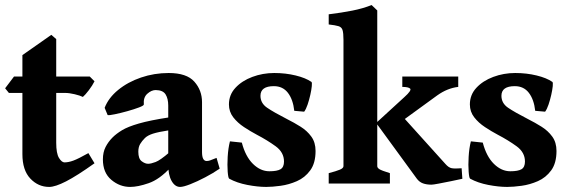

<svg xmlns="http://www.w3.org/2000/svg" viewBox="-22 -716 2221 749"><path d="M346.7 -79.1Q278.3 -30.3 235.8 -8.5Q193.4 13.2 169.9 13.2Q127 13.2 96.2 -19.5Q65.4 -52.2 65.4 -114.7V-353.5H12.7L-2 -371.6L32.7 -417.5H65.4V-501L178.2 -580.1L197.3 -563.5V-417.5H328.1L346.7 -398.9Q338.4 -382.3 324.5 -364Q310.5 -345.7 301.3 -337.9Q290.5 -343.3 269.3 -348.4Q248 -353.5 231.4 -353.5H197.3V-159.2Q197.3 -117.7 208 -100.1Q218.8 -82.5 229.5 -82.5Q245.1 -82.5 264.4 -89.6Q283.7 -96.7 322.8 -118.7Z M835 -58.1Q809.6 -40.5 778.3 -24.2Q747.1 -7.8 720.2 2.7Q693.4 13.2 680.7 13.2Q660.6 13.2 647.5 -10Q634.3 -33.2 634.3 -73.2V-304.2Q634.3 -331.1 624 -347.7Q613.8 -364.3 585.4 -364.7Q568.8 -364.7 552.7 -350.3Q536.6 -335.9 539.1 -308.6Q539.6 -304.2 520.3 -296.9Q501 -289.6 474.6 -282.2Q448.2 -274.9 426 -270.3Q403.8 -265.6 397.9 -267.1L386.2 -295.4Q401.4 -334.5 439 -365.2Q476.6 -396 528.1 -413.6Q579.6 -431.2 636.2 -431.2Q706.1 -431.2 736.1 -397.5Q766.1 -363.8 766.1 -317.4V-123Q766.1 -87.9 784.2 -87.9Q790.5 -87.9 797.6 -90.3Q804.7 -92.8 822.8 -100.1ZM638.7 -208Q595.2 -201.2 574.7 -194.6Q554.2 -188 543.5 -177.7Q531.7 -166 524.7 -154.1Q517.6 -142.1 517.6 -124Q517.6 -96.7 530.8 -86.9Q543.9 -77.1 555.7 -77.1Q566.9 -77.1 585 -84Q603 -90.8 638.7 -121.6L642.1 -61.5Q600.1 -16.1 558.1 -1.5Q516.1 13.2 485.8 13.2Q445.3 13.2 412.4 -14.4Q379.4 -42 379.4 -94.2Q379.4 -122.1 389.9 -142.6Q400.4 -163.1 417 -179.7Q431.6 -194.3 454.1 -208Q476.6 -221.7 519.5 -234.1Q562.5 -246.6 638.7 -258.3Z M1209 -127Q1209 -79.6 1188.2 -51.3Q1167.5 -22.9 1136.2 -9.3Q1105 4.4 1072.5 8.8Q1040 13.2 1016.6 13.2Q983.4 13.2 942.9 5.4Q902.3 -2.4 872.1 -19Q868.2 -21.5 866.2 -46.4Q864.3 -71.3 866.2 -104.5Q868.2 -137.7 875 -164.6L921.4 -159.7Q935.5 -105.5 964.8 -76.7Q994.1 -47.9 1028.8 -47.9Q1059.1 -47.9 1072.5 -55.9Q1085.9 -64 1085.9 -85.9Q1085.9 -121.6 1053.5 -145.3Q1021 -168.9 980 -190.4Q955.1 -203.6 929.9 -220.2Q904.8 -236.8 887.9 -258.5Q871.1 -280.3 871.1 -308.6Q871.1 -346.2 896.5 -373.5Q921.9 -400.9 962.4 -416Q1002.9 -431.2 1047.9 -431.2Q1092.3 -431.2 1131.3 -421.6Q1170.4 -412.1 1192.9 -396.5Q1195.8 -394.5 1194.3 -379.9Q1192.9 -365.2 1188.5 -345.7Q1184.1 -326.2 1178 -308.1Q1171.9 -290 1164.6 -280.3L1126 -283.7Q1121.1 -328.1 1101.1 -354Q1081.1 -379.9 1046.4 -379.9Q994.1 -379.9 994.1 -342.3Q994.1 -313.5 1019.8 -295.9Q1045.4 -278.3 1098.6 -251Q1125 -237.8 1150.4 -221.9Q1175.8 -206.1 1192.4 -183.3Q1209 -160.6 1209 -127Z M1765.6 -377Q1723.1 -372.1 1683.6 -343.8L1517.1 -222.7L1444.8 -235.8L1555.7 -337.4Q1585 -363.8 1577.9 -370.4Q1570.8 -377 1547.4 -377V-417.5H1765.6ZM1260.3 0V-40.5Q1290 -48.3 1304 -54.2Q1317.9 -60.1 1317.9 -67.9V-560.5Q1317.9 -587.4 1314.2 -598.9Q1310.5 -610.4 1298.3 -614Q1286.1 -617.7 1260.3 -620.6V-660.2Q1311.5 -666.5 1352.3 -674.6Q1393.1 -682.6 1427.7 -696.3L1449.7 -675.3V-67.9Q1449.7 -61.5 1457.8 -56.2Q1465.8 -50.8 1499 -40.5V0ZM1781.7 -18.6Q1764.2 -14.6 1738 -9.3Q1711.9 -3.9 1689.7 0.2Q1667.5 4.4 1661.1 4.4Q1642.1 4.4 1627.9 -0.7Q1613.8 -5.9 1604 -19L1445.8 -235.8L1541 -270L1715.3 -76.7Q1728 -62 1740.2 -59.8Q1752.4 -57.6 1778.8 -59.6Z M2148.9 -127Q2148.9 -79.6 2128.2 -51.3Q2107.4 -22.9 2076.2 -9.3Q2044.9 4.4 2012.5 8.8Q1980 13.2 1956.5 13.2Q1923.3 13.2 1882.8 5.4Q1842.3 -2.4 1812 -19Q1808.1 -21.5 1806.2 -46.4Q1804.2 -71.3 1806.2 -104.5Q1808.1 -137.7 1814.9 -164.6L1861.3 -159.7Q1875.5 -105.5 1904.8 -76.7Q1934.1 -47.9 1968.8 -47.9Q1999 -47.9 2012.5 -55.9Q2025.9 -64 2025.9 -85.9Q2025.9 -121.6 1993.4 -145.3Q1960.9 -168.9 1919.9 -190.4Q1895 -203.6 1869.9 -220.2Q1844.7 -236.8 1827.9 -258.5Q1811 -280.3 1811 -308.6Q1811 -346.2 1836.4 -373.5Q1861.8 -400.9 1902.3 -416Q1942.9 -431.2 1987.8 -431.2Q2032.2 -431.2 2071.3 -421.6Q2110.4 -412.1 2132.8 -396.5Q2135.7 -394.5 2134.3 -379.9Q2132.8 -365.2 2128.4 -345.7Q2124 -326.2 2117.9 -308.1Q2111.8 -290 2104.5 -280.3L2065.9 -283.7Q2061 -328.1 2041 -354Q2021 -379.9 1986.3 -379.9Q1934.1 -379.9 1934.1 -342.3Q1934.1 -313.5 1959.7 -295.9Q1985.4 -278.3 2038.6 -251Q2064.9 -237.8 2090.3 -221.9Q2115.7 -206.1 2132.3 -183.3Q2148.9 -160.6 2148.9 -127Z"/></svg>

Font: Dai Banna SIL
Style: Bold
Weight: 700
Designer: Victor Gaultney
Foundry: SIL International
Version: Version 4.000